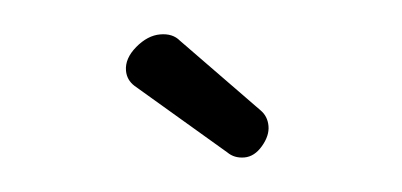

<svg xmlns="http://www.w3.org/2000/svg" viewBox="-29 -781 557 266"><g transform="rotate(-5 250.0 -648.0)"><path d="M149 -692Q149 -709 166 -723.5Q183 -738 200.5 -738Q218 -738 227 -727L330 -621Q339 -612 339 -598.5Q339 -585 327.5 -571.5Q316 -558 302 -558Q288 -558 279 -567L159 -670Q149 -679 149 -692Z"/></g></svg>

Font: Moon Stars Kai HW
Style: Bold
Weight: 700
Designer: GuiWonder
Version: Version 1.101